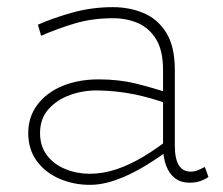

<svg xmlns="http://www.w3.org/2000/svg" viewBox="-20 -504 625 537"><path d="M510 7Q486 7 469.5 -5.5Q453 -18 444.5 -41Q436 -64 436 -97V-308Q436 -363 416.5 -394.5Q397 -426 365.5 -439.5Q334 -453 296 -453Q238 -453 189.5 -438.5Q141 -424 95 -404L86 -435Q132 -455 185 -469.5Q238 -484 296 -484Q342 -484 381.5 -467.5Q421 -451 445 -412.5Q469 -374 469 -308V-97Q469 -60 480 -42Q491 -24 514 -24Q525 -24 535 -28.5Q545 -33 553 -37L563 -9Q555 -3 541.5 2Q528 7 510 7ZM231 13Q186 13 146.5 -4Q107 -21 83 -53.5Q59 -86 59 -132Q59 -177 84.5 -211Q110 -245 154.5 -263.5Q199 -282 256 -282Q312 -282 359 -270.5Q406 -259 457 -242V-211Q402 -231 354 -240.5Q306 -250 256 -251Q214 -252 176.5 -238.5Q139 -225 115.5 -198.5Q92 -172 92 -132Q92 -95 111.5 -69.5Q131 -44 163 -31Q195 -18 231 -18Q269 -18 307 -31Q345 -44 383 -67Q421 -90 457 -119V-88Q421 -61 382.5 -38Q344 -15 305.5 -1Q267 13 231 13Z"/></svg>

Font: BioRhyme ExtraBold ExtraLight
Style: Regular
Weight: 250
Version: Version 1.600;gftools[0.9.33]